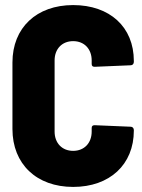

<svg xmlns="http://www.w3.org/2000/svg" viewBox="-20 -728 561 756"><path d="M268 8C412 8 507 -80 507 -214V-216C507 -223 502 -229 495 -229L353 -235C345 -235 341 -232 341 -224V-210C341 -165 312 -134 268 -134C224 -134 195 -165 195 -210V-490C195 -535 224 -566 268 -566C312 -566 341 -535 341 -490V-476C341 -468 345 -465 353 -465L495 -471C502 -471 507 -477 507 -484V-488C507 -622 412 -708 268 -708C124 -708 29 -619 29 -482V-220C29 -82 124 8 268 8Z"/></svg>

Font: Barlow Semi Condensed ExtraBold
Style: Regular
Weight: 800
Width: 4
Designer: Jeremy Tribby
Foundry: Tribby Type
Version: Version 1.422;hotconv 1.0.109;makeotfexe 2.5.65596